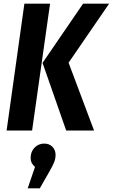

<svg xmlns="http://www.w3.org/2000/svg" viewBox="-20 -712 615 1047"><path d="M113 -692H253L155 0H16ZM212 -369 433 -692H575L354 -370L493 0H341ZM283 132Q283 153 275.5 172Q268 191 248 226L197 315H131L171 198Q147 179 147 150Q147 115 168.5 93Q190 71 221 71Q249 71 266 88.5Q283 106 283 132Z"/></svg>

Font: Fira Sans Compressed SemiBold
Style: Italic
Weight: 600
Width: 1
Italic angle: -8°
Designer: bBox Type GmbH & Carrois Corporate GbR & Edenspiekermann AG
Foundry: bBox Type GmbH & Carrois Corporate GbR & Edenspiekermann AG
Version: Version 4.301